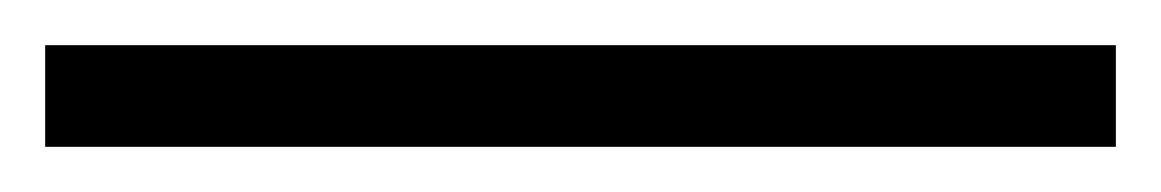

<svg xmlns="http://www.w3.org/2000/svg" viewBox="-23 -918 514 85"><path d="M471 -853H-3V-898H471Z"/></svg>

Font: Noto Sans Telugu UI SemiCondensed Light
Style: Regular
Weight: 300
Width: 4
Designer: Jelle Bosma - Monotype Design Team
Foundry: Monotype Imaging Inc.
Version: Version 2.005; ttfautohint (v1.8.4.7-5d5b)